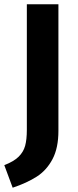

<svg xmlns="http://www.w3.org/2000/svg" viewBox="-27 -712 361 894"><path d="M245 -103Q245 -23 217.5 29Q190 81 144 110.5Q98 140 32 162L-7 57Q37 40 59.5 18Q82 -4 90 -33Q98 -62 98 -108V-692H245Z"/></svg>

Font: Wolseley Sans SemiBold
Style: Regular
Weight: 600
Designer: Carrois Corporate & Edenspiekermann AG
Foundry: Carrois Corporate GbR & Edenspiekermann AG
Version: Version 4.202